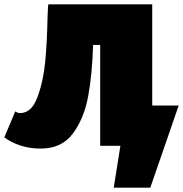

<svg xmlns="http://www.w3.org/2000/svg" viewBox="-39 -678 851 893"><path d="M792 -187 660 195H490L521 0H427V-469H394Q390 -333 371 -230Q352 -127 300 -57Q248 13 151 13Q98 13 55 -1.5Q12 -16 -19 -39L32 -160Q43 -152 54 -152Q108 -152 135.5 -227Q163 -302 171.5 -393Q180 -484 182 -593Q184 -653 186 -658H669V-187Z"/></svg>

Font: Ysabeau Black
Style: Regular
Weight: 900
Designer: Christian Thalmann (Catharsis Fonts)
Version: Version 0.003